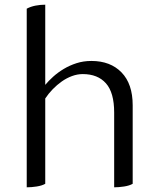

<svg xmlns="http://www.w3.org/2000/svg" viewBox="-20 -792 677 819"><path d="M467 -312Q467 -397 432 -436.5Q397 -476 333 -476Q310 -476 287 -467.5Q264 -459 243.5 -444.5Q223 -430 205 -411.5Q187 -393 173 -372V-8Q159 0 136.5 3.5Q114 7 94 7V-755Q111 -764 131.5 -768Q152 -772 173 -772V-430Q187 -447 207 -465Q227 -483 252 -498Q277 -513 306.5 -522.5Q336 -532 370 -532Q451 -532 498.5 -483Q546 -434 546 -343V-8Q532 0 509.5 3.5Q487 7 467 7Z"/></svg>

Font: Gotu
Style: Regular
Weight: 400
Designer: Sarang Kulkarni & Kailash Malviya
Foundry: Ek Type
Version: Version 2.320;hotconv 1.0.109;makeotfexe 2.5.65596; ttfautoh